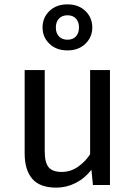

<svg xmlns="http://www.w3.org/2000/svg" viewBox="-20 -848 623 880"><path d="M185 -527V-155Q185 -104 202.5 -82Q220 -60 263 -60Q304 -60 338 -84Q372 -108 393 -141V-527H484V0H406L399 -70Q368 -30 326 -9Q284 12 238 12Q162 12 127.5 -29Q93 -70 93 -144V-527ZM236 -722Q236 -696 250.5 -681Q265 -666 289 -666Q314 -666 328 -681Q342 -696 342 -722Q342 -748 328 -763Q314 -778 289 -778Q265 -778 250.5 -763Q236 -748 236 -722ZM403 -722Q403 -678 371.5 -647.5Q340 -617 289 -617Q238 -617 206.5 -647.5Q175 -678 175 -722Q175 -767 206.5 -797.5Q238 -828 289 -828Q340 -828 371.5 -797.5Q403 -767 403 -722Z"/></svg>

Font: Feura Sans
Style: Regular
Weight: 400
Designer: Carrois Corporate & Edenspiekermann
Foundry: Carrois Corporate GbR & Edenspiekermann AG
Version: Version 1.001